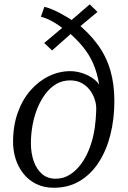

<svg xmlns="http://www.w3.org/2000/svg" viewBox="-20 -874 602 904"><path d="M233.5 10Q185.5 10 149.2 -8.5Q113 -27 89 -58Q65 -89 53.2 -127.2Q41.5 -165.5 41.5 -205.5Q41.5 -282.5 63.8 -344.2Q86 -406 124.5 -449.5Q163 -493 211.2 -516Q259.5 -539 311 -539Q337 -539 363.8 -530.8Q390.5 -522.5 413 -508Q435.5 -493.5 447 -475Q437.5 -532.5 418.5 -575.5Q399.5 -618.5 369.2 -655.2Q339 -692 294.5 -729L338.5 -737L225.5 -636.5L188 -671.5L299.5 -765L293 -725Q268.5 -748.5 234.8 -768.5Q201 -788.5 172.5 -795L189 -842Q220 -834.5 260 -813.5Q300 -792.5 336 -767.5L300.5 -765.5L402.5 -853.5L439 -818L332.5 -729L335.5 -770.5Q398.5 -720.5 439.2 -665Q480 -609.5 499.2 -544Q518.5 -478.5 518.5 -398.5Q518.5 -314.5 500 -240.5Q481.5 -166.5 445.2 -110.2Q409 -54 355.8 -22Q302.5 10 233.5 10ZM242.5 -32.5Q278 -32.5 308.2 -51.2Q338.5 -70 362.8 -103.2Q387 -136.5 403.2 -180.5Q419.5 -224.5 426.5 -274.5Q429 -291.5 430.5 -311.2Q432 -331 432.8 -348.5Q433.5 -366 432.5 -376.5Q431.5 -389.5 424.8 -409.5Q418 -429.5 403.8 -449Q389.5 -468.5 366.2 -482Q343 -495.5 310 -495.5Q274.5 -495.5 245.5 -478.8Q216.5 -462 194.2 -432.5Q172 -403 156.5 -365.2Q141 -327.5 133.2 -284.5Q125.5 -241.5 125.5 -198.5Q125.5 -154 138.5 -116Q151.5 -78 177.5 -55.2Q203.5 -32.5 242.5 -32.5Z"/></svg>

Font: Merriweather 28pt Light
Style: Italic
Weight: 300
Italic angle: -7.8°
Version: Version 2.101